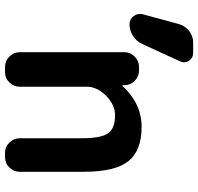

<svg xmlns="http://www.w3.org/2000/svg" viewBox="-32 -738 770 745"><g transform="rotate(90 352.5 -365.0)"><path d="M74 -483Q54 -483 42 -499Q30 -515 35 -535L73 -675Q80 -699 100 -714.5Q120 -730 144 -730H184Q205 -730 215.5 -713Q226 -696 217 -678L150 -532Q140 -510 119 -496.5Q98 -483 74 -483ZM472 -530Q564 -530 605 -478.5Q646 -427 646 -307V-57Q646 -34 629.5 -17Q613 0 589 0H572Q549 0 532.5 -17Q516 -34 516 -57V-297Q516 -372 497 -399.5Q478 -427 427 -427Q386 -427 351 -392Q316 -357 316 -317V-57Q316 -34 299.5 -17Q283 0 259 0H239Q216 0 199 -17Q182 -34 182 -57V-463Q182 -486 199 -503Q216 -520 239 -520H252Q276 -520 293 -503.5Q310 -487 310 -463V-456Q310 -455 311 -455Q312 -455 313 -456Q382 -530 472 -530Z"/></g></svg>

Font: Rounded Mplus 1c Bold
Style: Bold
Weight: 700
Version: Version 1.059.20150529